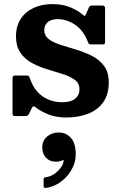

<svg xmlns="http://www.w3.org/2000/svg" viewBox="-20 -557 589 938"><path d="M408 -355.2Q411 -347.5 413.4 -343.7Q415.8 -340 427 -340H480.3Q488.8 -340 491 -343Q493.3 -346 493.3 -354V-516.3Q493.3 -530 480.5 -530H433.8Q423.5 -530 420 -527.9Q416.5 -525.7 413.3 -518.7L400.8 -489.3Q396.3 -478.5 393.3 -479.3Q390.3 -480 382.8 -486.5Q361 -505.3 323.9 -521.1Q286.8 -537 235.8 -537Q184.5 -537 144.4 -518.4Q104.2 -499.8 81.2 -464.6Q58.2 -429.5 58.2 -380Q58.2 -329.2 80.7 -297.9Q103.2 -266.5 138.5 -248Q173.7 -229.5 213.2 -217.7Q252.7 -206 288 -194.7Q323.2 -183.5 345.7 -166.7Q368.2 -150 368.2 -120.5Q368.2 -91.8 346.9 -74.6Q325.5 -57.5 284.3 -57.5Q247.8 -57.5 216.5 -70.5Q185.3 -83.5 162 -109.5Q138.8 -135.5 126 -174.3Q123.3 -182.3 120.6 -185.1Q118 -188 107.3 -188H54.2Q45.7 -188 43.5 -184.4Q41.2 -180.8 41.2 -172V-4.8Q41.2 3.5 43.6 6.7Q46 10 54 10H102Q111.8 10 115.4 7.1Q119 4.3 122.3 -1.7L135.5 -29.5Q139.5 -37.5 143.5 -37.7Q147.5 -38 154.3 -32.5Q178.8 -13 216.6 2Q254.5 17 304.3 17Q362.8 17 409.6 -1Q456.5 -19 483.9 -57Q511.3 -95 511.3 -154.5Q511.3 -204 488.5 -234.8Q465.8 -265.5 430 -283.6Q394.3 -301.8 354 -313.9Q313.8 -326 277.8 -337.3Q241.8 -348.5 219 -365.4Q196.3 -382.3 196.3 -411Q196.3 -433.5 213 -448.5Q229.8 -463.5 261.8 -463.5Q305.3 -463.5 346.1 -436.6Q387 -409.7 408 -355.2ZM186.5 161.8Q186.5 193.8 204.5 213.3Q222.5 232.8 253 232.8Q272.5 232.8 283.8 226.8Q287.5 224.8 289.5 225Q291.5 225.3 291 229Q288.3 247.3 275.1 264.6Q262 282 243.1 294.1Q224.3 306.3 203 309Q193 310.5 193 318.8V351.3Q193 358.5 195.7 360Q198.5 361.5 205 360.8Q231.3 357.8 257 343.8Q282.8 329.8 303.6 307.4Q324.5 285 337.3 256.8Q350 228.5 350 197.5Q350 143 326.5 116.6Q303 90.2 266 90.2Q234 90.2 210.2 110Q186.5 129.8 186.5 161.8Z"/></svg>

Font: Besley
Style: Regular
Weight: 400
Designer: Owen Earl
Foundry: indestructible type*
Version: Version 4.000